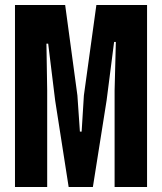

<svg xmlns="http://www.w3.org/2000/svg" viewBox="-20 -749 649 769"><path d="M40 0V-729H241L290 -367L300 -222H307L316 -367L366 -729H569V0H439V-387L444 -581H437L407 -347L352 0H255L201 -346L173 -574H166L169 -387V0Z"/></svg>

Font: Mona Sans Condensed
Style: Bold
Weight: 700
Width: 3
Designer: Deni Anggara
Foundry: GitHub
Version: Version 2.000